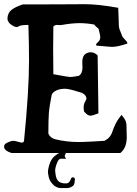

<svg xmlns="http://www.w3.org/2000/svg" viewBox="-20 -749 673 940"><path d="M301.8 24.4Q305.7 28.3 298.8 28.3Q275.4 27.3 272.5 29.3Q263.7 36.1 258.8 49.8Q250 72.3 250 86.9Q250 90.8 252 104.5Q254.9 127.9 267.6 139.6Q276.4 146.5 291 148.4Q306.6 150.4 313.5 146.5Q321.3 142.6 328.1 125Q331.1 117.2 339.4 119.6Q347.7 122.1 346.7 129.9Q345.7 149.4 340.8 157.2Q334 166 317.4 170.9Q314.5 171.9 293 171.9Q271.5 171.9 268.6 170.9Q252.9 167 242.2 157.2Q223.6 138.7 218.8 119.1Q214.8 99.6 214.8 92.8Q214.8 81.1 219.7 63.5Q228.5 30.3 248 14.6Q274.4 -5.9 287.1 -5.9Q293 -5.9 300.8 -1Q303.7 1 298.8 8.8Q293.9 16.6 301.8 24.4ZM441.4 -628.9Q404.3 -635.7 369.1 -635.7Q333 -635.7 283.2 -627Q280.3 -626 274.4 -626Q271.5 -626 266.6 -626.5Q261.7 -627 259.8 -627Q248 -627 241.2 -619.1Q240.2 -574.2 240.2 -510.7Q240.2 -441.4 241.2 -385.7Q315.4 -372.1 322.3 -372.1Q339.8 -372.1 366.2 -377.9Q383.8 -389.6 383.8 -418.9Q383.8 -423.8 383.3 -432.6Q382.8 -441.4 382.8 -445.3Q382.8 -475.6 400.4 -486.3Q411.1 -493.2 423.8 -493.2Q443.4 -493.2 458 -477.5Q458 -425.8 461.9 -194.3Q433.6 -182.6 421.9 -182.6Q409.2 -182.6 391.6 -203.1Q389.6 -210.9 389.6 -223.6Q389.6 -239.3 396.5 -251Q403.3 -262.7 403.3 -266.6Q403.3 -269.5 400.4 -277.3Q396.5 -284.2 390.6 -288.6Q384.8 -293 381.3 -294.4Q377.9 -295.9 366.7 -298.8Q355.5 -301.8 353.5 -302.7Q316.4 -314.5 296.9 -314.5Q285.2 -314.5 270.5 -311.5Q242.2 -303.7 233.4 -286.1Q221.7 -227.5 219.2 -195.3Q216.8 -163.1 216.8 -94.7Q226.6 -73.2 250 -67.4Q304.7 -53.7 364.3 -53.7Q387.7 -53.7 432.6 -56.2Q477.5 -58.6 491.2 -59.6Q509.8 -69.3 518.6 -81.5Q527.3 -93.8 530.8 -106Q534.2 -118.2 544.9 -140.6Q555.7 -163.1 575.2 -186.5Q582 -178.7 586.4 -171.9Q590.8 -165 593.3 -160.6Q595.7 -156.2 597.2 -148.9Q598.6 -141.6 599.1 -139.2Q599.6 -136.7 599.6 -127Q599.6 -117.2 599.6 -114.3Q600.6 -101.6 600.6 -79.1Q600.6 -24.4 569.3 0H36.1Q0 -11.7 0 -30.3Q0 -33.2 0.5 -35.6Q1 -38.1 2.4 -40Q3.9 -42 5.4 -43.9Q6.8 -45.9 9.8 -47.4Q12.7 -48.8 14.2 -49.8Q15.6 -50.8 19.5 -52.2Q23.4 -53.7 24.9 -54.7Q26.4 -55.7 30.8 -56.6Q35.2 -57.6 36.1 -58.6Q39.1 -59.6 44.9 -59.6Q52.7 -59.6 67.4 -55.2Q82 -50.8 86.9 -50.8Q96.7 -50.8 97.7 -60.5Q122.1 -304.7 122.1 -453.1Q122.1 -525.4 119.1 -627Q102.5 -627 90.8 -625.5Q79.1 -624 74.7 -621.6Q70.3 -619.1 67.4 -617.7Q64.5 -616.2 61.5 -616.2Q58.6 -616.2 49.8 -619.1Q16.6 -635.7 16.6 -658.2V-661.1Q18.6 -687.5 37.6 -701.7Q56.6 -715.8 91.8 -727.5H189.5Q252 -727.5 317.9 -728Q383.8 -728.5 395.5 -728.5Q460 -728.5 558.6 -710.9Q559.6 -694.3 560.1 -677.7Q560.5 -661.1 561 -652.8Q561.5 -644.5 561.5 -635.7Q561.5 -627 562 -622.6Q562.5 -618.2 563 -614.3Q563.5 -610.4 564.9 -606.4Q566.4 -602.5 567.9 -599.1Q569.3 -595.7 571.8 -588.9Q574.2 -582 577.1 -575.2Q579.1 -567.4 591.3 -555.7Q603.5 -543.9 603.5 -538.1Q603.5 -537.1 603.5 -537.1L602.5 -535.2Q554.7 -519.5 530.3 -519.5Q522.5 -519.5 512.7 -520.5Q502.9 -521.5 485.4 -522.9Q467.8 -524.4 453.1 -525.4Q450.2 -529.3 450.2 -531.2Q450.2 -534.2 460.4 -543.5Q470.7 -552.7 470.7 -566.4Q470.7 -574.2 469.7 -578.1Q463.9 -602.5 462.9 -606.4Q461.9 -610.4 455.6 -614.3Q449.2 -618.2 441.4 -628.9Z"/></svg>

Font: LPEducational
Style: Medium
Weight: 500
Designer: Based on Essays1743, by John Stracke, which says:

Based on the typeface in a 1743 English translation of the essays of 
Version: Version 001.204